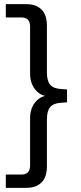

<svg xmlns="http://www.w3.org/2000/svg" viewBox="-20 -725 392 925"><path d="M8 180V116H82Q104 116 114.5 105Q125 94 125 71V-158Q125 -188 137 -212.5Q149 -237 169.5 -251Q190 -265 216 -265V-261Q190 -261 169.5 -275Q149 -289 137 -313.5Q125 -338 125 -368V-596Q125 -619 114.5 -630Q104 -641 82 -641H8V-705H106Q155 -705 180.5 -678.5Q206 -652 206 -603V-376Q206 -335 222 -316.5Q238 -298 276 -296L303 -294V-232L276 -230Q238 -228 222 -209.5Q206 -191 206 -149V78Q206 127 180.5 153.5Q155 180 106 180Z"/></svg>

Font: Nunito Sans 12pt ExtraLight 12pt
Style: Regular
Weight: 400
Version: Version 3.101;gftools[0.9.27]